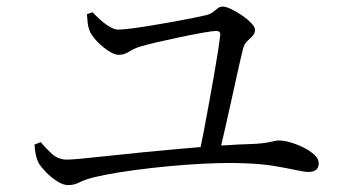

<svg xmlns="http://www.w3.org/2000/svg" viewBox="-20 -649 1040 574"><path d="M596.8 -603.8Q608.3 -606.6 616.1 -612.5Q623.9 -618.4 630.5 -623.9Q637.2 -629.3 645.9 -629.3Q655.1 -629.3 671 -621.9Q686.8 -614.4 703.2 -603.3Q719.6 -592.1 730.9 -580.2Q742.3 -568.3 742.3 -560Q742.3 -549.1 735 -541.5Q727.8 -533.9 719.1 -525.9Q710.5 -517.8 707 -504.6Q701.6 -483.8 692.9 -444.8Q684.1 -405.7 673.8 -358.2Q663.5 -310.7 652.9 -264.8Q642.4 -218.9 634.1 -183.7L574.3 -181.9Q580.9 -213.2 588.5 -252.7Q596 -292.2 603.7 -334.3Q611.4 -376.5 618.5 -416.6Q625.6 -456.7 630.8 -489.8Q636 -522.9 638.3 -544.2Q639.9 -556.4 627.1 -556.4Q615.5 -556.4 585.7 -551.1Q555.9 -545.8 519 -538.1Q482.2 -530.4 449.7 -522.8Q417.2 -515.2 399.4 -509.8Q382.1 -504.7 366.6 -494.9Q351.1 -485 335.1 -485Q323 -485 306 -495.8Q289 -506.5 273.7 -521.7Q258.3 -536.9 250.7 -551Q243.7 -565.7 242.2 -580.2Q240.7 -594.8 239.9 -606.7L256.6 -612.4Q265.3 -603.2 278.8 -590.8Q292.2 -578.4 307 -569.5Q321.9 -560.5 333.1 -560.5Q347.7 -560.5 374.8 -564.1Q401.9 -567.7 434.7 -573.1Q467.5 -578.4 499.5 -584.3Q531.6 -590.2 557.5 -595.4Q583.5 -600.6 596.8 -603.8ZM83 -216.7 101.9 -224.1Q118 -204.7 136.2 -188.3Q154.4 -171.8 180.6 -171.8Q191.7 -171.8 223.5 -174.7Q255.3 -177.6 302.1 -182.8Q348.8 -188 404.4 -193.4Q460 -198.8 519.5 -204.2Q578.9 -209.6 636.8 -213.6Q694.7 -217.6 744.7 -219Q766.4 -220.6 779.1 -222.9Q791.9 -225.1 799.5 -227.1Q807.2 -229.1 813 -229.1Q828.7 -229.1 848.9 -223.2Q869.1 -217.2 888.2 -207.6Q907.3 -198 920.1 -186Q932.8 -174 932.8 -161Q932.8 -147.8 924.9 -141.4Q917 -134.9 902.9 -134.9Q890.2 -134.9 864.1 -140.7Q838.1 -146.4 799.1 -152.9Q760.1 -159.3 709.5 -160.9Q677.3 -162.5 631.9 -161.3Q586.5 -160.1 535 -156.3Q483.5 -152.5 432.6 -146.7Q381.7 -140.9 337.1 -133.8Q292.6 -126.8 261.7 -119.2Q233.5 -112.1 217.7 -103.9Q201.8 -95.6 183.6 -95.6Q168.7 -95.6 150.3 -107.4Q131.9 -119.2 116.8 -135Q101.8 -150.8 95.5 -161.7Q90.3 -171.9 87.4 -184.5Q84.5 -197.1 83 -216.7Z"/></svg>

Font: Noto Serif HK
Style: Regular
Weight: 200
Designer: Ryoko NISHIZUKA 西塚涼子 (kana & ideographs); Frank Grießhammer (Latin, Greek & Cyrillic); Wenlong ZHANG 张文龙 (bopomofo); San
Foundry: Adobe
Version: Version 2.001;hotconv 1.1.0;makeotfexe 2.6.0